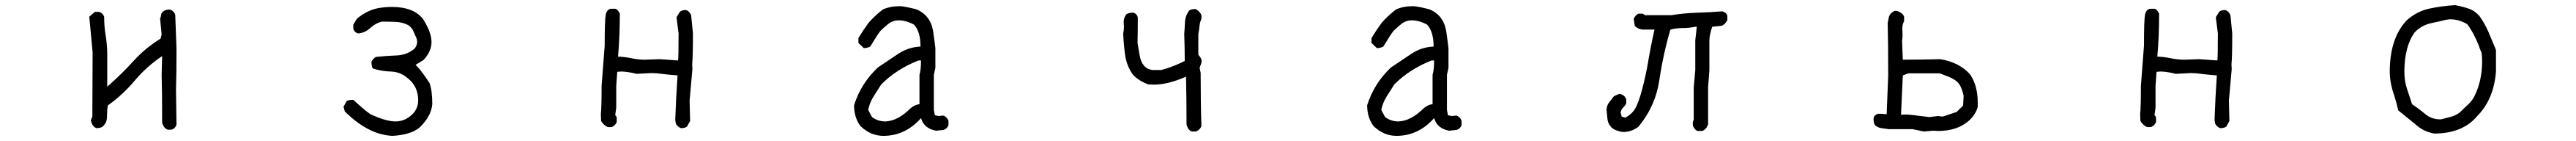

<svg xmlns="http://www.w3.org/2000/svg" viewBox="-20 -508 10040 548"><path d="M648 -4H634Q618 -9 612 -32Q612 -157 610 -217L612 -290Q552 -250 504.5 -194Q457 -138 400 -98Q397 -77 397 -54Q397 -31 380 -16Q372 -10 356 -10Q339 -16 334 -41L340 -55L341 -305L328 -443L350 -462H366Q381 -457 386 -443Q386 -406 391.5 -372.5Q397 -339 398 -305V-171Q453 -219 500 -270.5Q547 -322 606 -358L610 -374L604 -437L606 -440Q607 -447 608.5 -453Q610 -459 618 -465Q626 -471 643 -471Q658 -465 663 -451L668 -319Q668 -219 666 -158L668 -24Q663 -8 648 -4Z M1510 20Q1416 16 1324 -75L1319 -93L1331 -115Q1339 -120 1357 -120Q1371 -108 1388 -92.5Q1405 -77 1424 -64Q1485 -36 1522 -36Q1545 -36 1565 -47Q1610 -73 1610 -118Q1610 -173 1568 -205Q1540 -229 1503 -230Q1466 -231 1433 -242Q1428 -250 1428 -268Q1430 -273 1436 -279.5Q1442 -286 1447 -287Q1485 -291 1525.5 -292.5Q1566 -294 1596 -319Q1606 -332 1606 -345Q1606 -351 1604 -358Q1598 -371 1592 -385.5Q1586 -400 1572 -410Q1549 -422 1521.5 -423Q1494 -424 1469 -424Q1444 -418 1423 -399Q1402 -380 1376 -378Q1361 -382 1357 -397V-412L1371 -435Q1409 -467 1452 -476Q1479 -481 1508 -481Q1592 -481 1629 -434Q1662 -382 1662 -345Q1662 -308 1631 -275L1600 -256Q1603 -252 1606 -250Q1620 -235 1631 -219Q1642 -203 1654 -186Q1665 -157 1665 -103Q1661 -56 1615 -12Q1581 16 1510 20Z M2634 -10Q2628 -12 2621.5 -18Q2615 -24 2614 -30Q2613 -36 2612 -41Q2615 -128 2621 -215Q2591 -217 2559 -221Q2539 -224 2518 -224L2461 -221Q2425 -230 2402 -230L2386 -229L2382 -174V-89L2378 -60Q2384 -56 2384 -48V-34Q2379 -20 2364 -14H2349Q2332 -22 2323 -38L2322 -64Q2325 -89 2325 -174L2337 -331Q2337 -430 2341 -450.5Q2345 -471 2361 -474H2376Q2387 -474 2396 -455Q2396 -364 2389 -288Q2416 -287 2442 -281.5Q2468 -276 2494 -276L2552 -278L2623 -273Q2625 -285 2625 -378L2617 -441L2630 -462Q2637 -469 2654 -469Q2667 -465 2674 -449L2681 -378Q2681 -285 2678 -258L2679 -240L2668 -117L2670 -38L2658 -16Q2650 -10 2634 -10Z M3431 -36Q3479 -38 3527 -85Q3544 -101 3564 -103V-217Q3570 -237 3570 -273H3560Q3474 -239 3415 -180Q3400 -157 3385 -133Q3370 -109 3364 -81L3379 -53Q3402 -36 3431 -36ZM3423 20Q3374 20 3334 -18Q3309 -51 3309 -99Q3336 -184 3402 -246Q3440 -271 3480 -298Q3520 -325 3568 -327Q3568 -385 3543 -412Q3512 -429 3483 -429Q3459 -429 3440 -413Q3425 -401 3411 -387Q3401 -374 3392 -359Q3383 -344 3372 -327Q3360 -321 3347 -321L3326 -341V-360Q3344 -390 3366 -420Q3390 -447 3421 -471Q3449 -484 3489 -484Q3508 -483 3551 -472Q3606 -450 3617 -388Q3622 -355 3626 -321V-244L3620 -217V-81L3624 -60L3639 -57L3657 -59Q3671 -54 3677 -39V-22Q3672 -7 3657 -3L3629 0Q3582 -8 3570 -49Q3509 20 3423 20Z M4642 3H4626Q4612 0 4605 -24Q4605 -117 4603 -210Q4532 -179 4478 -179L4456 -180Q4439 -186 4423.5 -195.5Q4408 -205 4395 -219Q4371 -254 4365.5 -294.5Q4360 -335 4358 -378Q4361 -390 4361 -404L4360 -423Q4360 -440 4371 -453Q4381 -459 4397 -459Q4413 -454 4415 -439Q4415 -380 4414 -341L4422 -294Q4431 -241 4472 -236H4507Q4552 -248 4598 -271Q4598 -324 4596 -376Q4598 -400 4599 -423Q4600 -446 4615 -467Q4624 -473 4640 -473Q4658 -463 4663 -449V-434Q4657 -422 4655.5 -406.5Q4654 -391 4651 -376V-296Q4653 -292 4656 -289Q4664 -279 4664 -269Q4663 -262 4656 -244L4660 -225Q4660 -109 4663 -18Q4658 -4 4642 3Z M5431 -36Q5479 -38 5527 -85Q5544 -101 5564 -103V-217Q5570 -237 5570 -273H5560Q5474 -239 5415 -180Q5400 -157 5385 -133Q5370 -109 5364 -81L5379 -53Q5402 -36 5431 -36ZM5423 20Q5374 20 5334 -18Q5309 -51 5309 -99Q5336 -184 5402 -246Q5440 -271 5480 -298Q5520 -325 5568 -327Q5568 -385 5543 -412Q5512 -429 5483 -429Q5459 -429 5440 -413Q5425 -401 5411 -387Q5401 -374 5392 -359Q5383 -344 5372 -327Q5360 -321 5347 -321L5326 -341V-360Q5344 -390 5366 -420Q5390 -447 5421 -471Q5449 -484 5489 -484Q5508 -483 5551 -472Q5606 -450 5617 -388Q5622 -355 5626 -321V-244L5620 -217V-81L5624 -60L5639 -57L5657 -59Q5671 -54 5677 -39V-22Q5672 -7 5657 -3L5629 0Q5582 -8 5570 -49Q5509 20 5423 20Z M6307 5Q6300 5 6288 1Q6268 -4 6257.5 -17Q6247 -30 6245.5 -47Q6244 -64 6242 -81Q6243 -98 6252 -110Q6261 -122 6271 -134Q6289 -143 6294 -143Q6313 -139 6319 -122V-107Q6315 -98 6307 -90Q6299 -82 6297 -71L6301 -55L6315 -51Q6332 -59 6346 -75Q6372 -103 6401 -249Q6413 -322 6429 -393H6387Q6366 -393 6352 -408L6348 -435Q6356 -451 6367 -455H6383L6392 -449H6495Q6543 -457 6593.5 -458.5Q6644 -460 6693 -464Q6711 -459 6713 -445V-430Q6706 -415 6692 -408L6654 -404Q6643 -371 6643 -351V-235L6638 -169V-24Q6630 -4 6615 1H6599Q6589 1 6579 -18L6578 -32L6582 -44V-169L6588 -235V-351L6594 -404H6588Q6565 -399 6539.5 -399Q6514 -399 6491 -393Q6463 -298 6448 -197Q6433 -96 6367 -16Q6340 5 6307 5Z M7500 -53 7533 -57 7553 -55 7607 -73 7632 -98 7634 -136Q7630 -154 7623 -170Q7616 -186 7600 -197Q7588 -205 7572 -211Q7556 -217 7541 -223H7419L7397 -215L7390 -62L7409 -63Q7423 -63 7500 -53ZM7479 3 7435 -6H7342Q7328 -8 7313.5 -10Q7299 -12 7288 -22Q7283 -30 7283 -46Q7283 -60 7301 -66Q7318 -66 7334 -64L7340 -215Q7340 -346 7338 -418Q7340 -429 7342 -439Q7344 -449 7350.5 -455.5Q7357 -462 7361 -464Q7365 -466 7369 -466Q7374 -466 7381 -463Q7388 -460 7393.5 -455.5Q7399 -451 7402 -443V-426Q7395 -413 7395 -397L7396 -372Q7396 -360 7394 -349L7397 -276Q7470 -276 7543 -278Q7617 -266 7659 -219Q7689 -176 7689 -109V-93Q7683 -67 7657 -41Q7611 1 7535 1L7515 0Z M8634 -10Q8628 -12 8621.5 -18Q8615 -24 8614 -30Q8613 -36 8612 -41Q8615 -128 8621 -215Q8591 -217 8559 -221Q8539 -224 8518 -224L8461 -221Q8425 -230 8402 -230L8386 -229L8382 -174V-89L8378 -60Q8384 -56 8384 -48V-34Q8379 -20 8364 -14H8349Q8332 -22 8323 -38L8322 -64Q8325 -89 8325 -174L8337 -331Q8337 -430 8341 -450.5Q8345 -471 8361 -474H8376Q8387 -474 8396 -455Q8396 -364 8389 -288Q8416 -287 8442 -281.5Q8468 -276 8494 -276L8552 -278L8623 -273Q8625 -285 8625 -378L8617 -441L8630 -462Q8637 -469 8654 -469Q8667 -465 8674 -449L8681 -378Q8681 -285 8678 -258L8679 -240L8668 -117L8670 -38L8658 -16Q8650 -10 8634 -10Z M9494 -44 9533 -54Q9552 -59 9568 -71Q9583 -86 9598.5 -100Q9614 -114 9624 -132Q9655 -193 9655 -269Q9655 -286 9653 -303Q9646 -317 9642 -331Q9621 -383 9597 -414Q9565 -433 9531 -433Q9519 -433 9489 -425L9452 -417Q9417 -408 9392 -382Q9352 -327 9352 -229Q9352 -193 9362 -163.5Q9372 -134 9382 -103Q9409 -85 9433.5 -64.5Q9458 -44 9494 -44ZM9468 11Q9427 4 9395 -25L9328 -79Q9322 -106 9313 -135Q9295 -186 9295 -229Q9295 -358 9360 -428Q9400 -464 9449 -474.5Q9498 -485 9550 -488Q9577 -483 9601.5 -475Q9626 -467 9645 -445Q9666 -416 9680.5 -382Q9695 -348 9709 -314V-229Q9700 -121 9636 -57Q9579 11 9468 11Z"/></svg>

Font: Yozai
Style: Regular
Weight: 400
Designer: LXGW / Y.OzVox
Foundry: LXGW / Y.OzVox
Version: Version 0.861;October 22, 2024